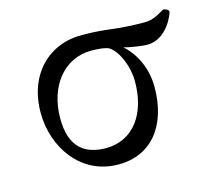

<svg xmlns="http://www.w3.org/2000/svg" viewBox="-72 -520 679 612"><g transform="rotate(-15 267.0 -214.0)"><path d="M359.4 -349.6C380.9 -343.8 421.9 -337.9 435.5 -337.9C502 -337.9 531.2 -416 531.2 -422.9C528.3 -429.7 522.5 -431.6 513.7 -433.6C492.2 -421.9 474.6 -409.2 445.3 -409.2C349.6 -409.2 326.2 -421.9 242.2 -421.9C133.8 -422.9 50.8 -343.8 50.8 -215.8C50.8 -104.5 123 6.8 248 6.8C356.4 7.8 422.9 -74.2 422.9 -202.1C422.9 -283.2 378.9 -334 359.4 -349.6ZM257.8 -366.2C283.2 -366.2 307.6 -363.3 316.4 -357.4C343.8 -339.8 367.2 -286.1 367.2 -235.4C367.2 -128.9 314.5 -54.7 224.6 -53.7C154.3 -53.7 106.4 -86.9 106.4 -182.6C106.4 -289.1 168 -366.2 257.8 -366.2Z"/></g></svg>

Font: Crimson
Style: Roman
Weight: 400
Version: Version 0.2